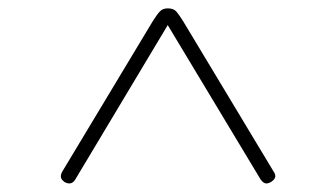

<svg xmlns="http://www.w3.org/2000/svg" viewBox="-20 -1035 803 459"><path d="M129 -625 345 -984Q355 -1000 362 -1007.5Q369 -1015 381 -1015Q395 -1015 401.5 -1007.5Q408 -1000 418 -984L634 -625Q639 -618 638 -612Q637 -606 628 -600Q619 -595 613.5 -597Q608 -599 603 -606L381 -975L160 -606Q156 -599 149.5 -597Q143 -595 134 -600Q126 -606 125.5 -612Q125 -618 129 -625Z"/></svg>

Font: Playwrite NG Modern Thin
Style: Regular
Weight: 250
Designer: Veronika Burian, José Scaglione
Foundry: TypeTogether
Version: Version 1.002